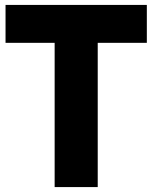

<svg xmlns="http://www.w3.org/2000/svg" viewBox="-20 -760 619 780"><path d="M202 0V-586H2.5V-740H576.5V-586H377V0Z"/></svg>

Font: Encode Sans Condensed Condensed ExtraBold
Style: Regular
Weight: 800
Width: 3
Designer: Multiple Designers
Foundry: Impallari Type
Version: Version 3.000; ttfautohint (v1.8.3) -l 8 -r 50 -G 200 -x 14 